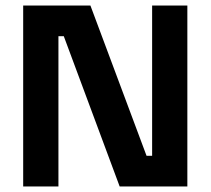

<svg xmlns="http://www.w3.org/2000/svg" viewBox="-20 -670 757 690"><path d="M190 0H63.3V-650H305L506.7 -110H526.7V-650H653.3V0H410L209.2 -540H190Z"/></svg>

Font: Familjen Grotesk Variable
Style: Regular
Weight: 400
Designer: Anders Wikstroem, Jonas Baeckman, Matilda Gysing, Kristian Moeller
Foundry: Familjen STHLM AB
Version: Version 2.000